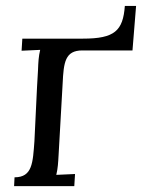

<svg xmlns="http://www.w3.org/2000/svg" viewBox="-20 -631 481 651"><path d="M441.4 -610.8H403.3C397 -526.9 369.1 -500 261.2 -500H55.7L53.2 -459L116.2 -461.9C110.8 -439 109.9 -420.9 108.9 -394L105.5 -335L96.7 -151.9C91.3 -80.1 90.3 -29.8 29.3 -29.8L27.8 0H231.9L234.4 -41L170.9 -38.1C176.3 -61 177.2 -79.1 178.7 -106L192.4 -348.1C195.8 -419.9 200.7 -460 259.3 -460H429.2Z"/></svg>

Font: Lora Italic
Style: Regular
Weight: 400
Italic angle: -3°
Designer: Olga Karpushina, Alexei Vanyashin
Foundry: Cyreal
Version: Version 1.011;PS 001.011;hotconv 1.0.70;makeotf.lib2.5.58329